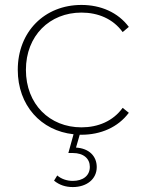

<svg xmlns="http://www.w3.org/2000/svg" viewBox="-20 -543 589 778"><path d="M310 -27C181 -27 85 -121 85 -260C85 -398 181 -492 310 -492C377 -492 438 -467 477 -413L502 -434C458 -493 388 -523 310 -523C161 -523 52 -415 52 -260C52 -116 146 -13 278 1L257 77H275C319 77 344 100 344 133C344 170 315 190 275 190C251 190 228 182 212 168L199 189C221 207 246 215 275 215C331 215 372 183 372 134C372 89 340 58 288 55L303 3H310C388 3 458 -27 502 -86L477 -106C438 -52 377 -27 310 -27Z"/></svg>

Font: Talent ExtraLight
Style: Regular
Weight: 200
Designer: Mike Powis
Version: Version 1.001;hotconv 1.0.109;makeotfexe 2.5.65596